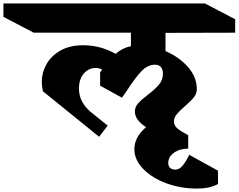

<svg xmlns="http://www.w3.org/2000/svg" viewBox="-185 -806 1387 1116"><path d="M777 -509Q856 -475 907.5 -416.5Q959 -358 959 -287Q959 -262 941.5 -240Q924 -218 890 -189Q858 -161 842 -141.5Q826 -122 826 -100Q826 -77 845 -60.5Q864 -44 909 -20V58Q859 58 826 82Q793 106 793 141Q793 161 804.5 170.5Q816 180 834 180Q856 180 875 158.5Q894 137 915 94L1082 186V264Q1054 278 1025.5 284Q997 290 957 290Q866 290 782.5 259.5Q699 229 647.5 176Q596 123 596 61Q596 -9 664 -67Q599 -108 599 -158Q599 -184 617.5 -205Q636 -226 673 -254Q716 -287 739 -314Q762 -341 762 -378Q762 -402 750.5 -416Q739 -430 716 -430Q673 -430 637 -392Q601 -354 555 -283Q525 -239 524 -238L397 -308V-386L409 -401Q392 -411 372 -411Q330 -411 302 -378.5Q274 -346 274 -291Q274 -250 292.5 -215Q311 -180 351 -148L441 -76L391 -11L65 -275Q58 -302 58 -333Q58 -384 85 -432.5Q112 -481 166 -512Q220 -543 299 -543Q398 -543 487 -493Q526 -527 576 -538V-616H11L-165 -708V-786H1006L1182 -694V-616L777 -615Z"/></svg>

Font: Inknut Antiqua Black
Style: Regular
Weight: 900
Designer: Claus Eggers Sørensen
Foundry: Claus Eggers Sørensen
Version: Version 1.003; ttfautohint (v1.8.2) -l 8 -r 50 -G 200 -x 14 